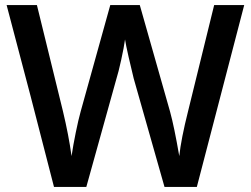

<svg xmlns="http://www.w3.org/2000/svg" viewBox="-20 -734 986 754"><path d="M821 -714 719 -299Q691 -188 684 -121Q664 -237 648 -295L529 -714H413L297 -297Q288 -265 277.5 -213.5Q267 -162 261 -121Q250 -202 227 -298L125 -714H6L100 -357L192 0H319L437 -424Q445 -449 456 -499Q467 -549 471 -579Q474 -559 485 -510.5Q496 -462 505 -426L626 0H753L939 -714Z"/></svg>

Font: OpenSansMMV
Style: Semibold
Weight: 600
Designer: Steve Matteson
Foundry: Ascender Corporation
Version: Version 6.000